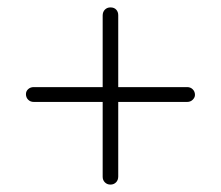

<svg xmlns="http://www.w3.org/2000/svg" viewBox="-20 -498 596 518"><path d="M485 -223H71Q62 -223 56 -229Q50 -235 50 -244Q50 -252 56 -257.5Q62 -263 71 -263H485Q494 -263 500 -257Q506 -251 506 -242Q506 -235 500 -229Q494 -223 485 -223ZM278 0Q269 0 263 -6Q257 -12 257 -21V-456Q257 -466 263 -472Q269 -478 278 -478Q288 -478 293.5 -472Q299 -466 299 -457V-22Q299 -12 293 -6Q287 0 278 0Z"/></svg>

Font: Quicksand Variable Light
Style: Regular
Weight: 300
Designer: Andrew Paglinawan
Foundry: Andrew Paglinawan
Version: Version 3.004